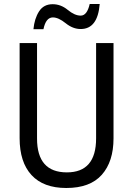

<svg xmlns="http://www.w3.org/2000/svg" viewBox="-20 -929 667 959"><path d="M428 -909Q415 -851 383 -851Q353 -851 318.5 -879.5Q284 -908 243 -908Q198 -908 175 -872Q152 -836 147 -783H197Q209 -842 244 -842Q272 -842 308 -813Q344 -784 383 -784Q468 -784 478 -909ZM460 -714V-238Q460 -68 314 -68Q165 -68 165 -237V-714H78V-239Q78 -119 137.5 -54.5Q197 10 311 10Q430 10 488.5 -56Q547 -122 547 -238V-714Z"/></svg>

Font: Noto Sans UI SemiCondensed
Style: Regular
Weight: 400
Width: 4
Designer: Monotype Design Team
Foundry: Monotype Imaging Inc.
Version: 1.001